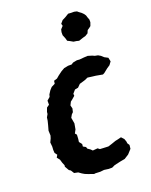

<svg xmlns="http://www.w3.org/2000/svg" viewBox="-139 -800 696 887"><g transform="rotate(-20 208.5 -356.0)"><path d="M174 11 168 12 142 3 127 -3 115 -10 101 -20 82 -24 72 -40 64 -45 52 -66 53 -73 47 -87 42 -104 31 -118 38 -130 29 -142 28 -157 29 -173 27 -194 35 -211 39 -224 38 -248 45 -273 50 -293 52 -308 60 -322 61 -332 68 -351 81 -360V-380L96 -393L99 -404L110 -421L121 -433L139 -442L141 -456L157 -461L170 -472L189 -486L205 -495L225 -499H243L252 -505L272 -509L285 -508L307 -510L326 -511L346 -505L357 -500L372 -497L384 -490L396 -479L413 -470L417 -451L406 -436L391 -426L371 -410L363 -406L330 -412L313 -414L291 -417L275 -410L248 -402L234 -388L218 -385L204 -369L205 -359L190 -346L181 -339L173 -323L177 -307L173 -290L165 -282L157 -268L162 -239L157 -211L148 -194L155 -186L154 -166L152 -151L163 -137L162 -125L175 -118L178 -109L191 -100L199 -92L223 -94L232 -87L251 -86L273 -85L292 -91L312 -98L326 -101L342 -105L354 -92L359 -78L360 -69L367 -58L365 -40L346 -19L324 -5L302 -1L271 6L256 13H239L217 10L198 12ZM313 -590 301 -593 287 -595 273 -603 261 -609 257 -623 250 -640V-655L253 -668L265 -681L262 -692L274 -706L290 -714L308 -725L322 -724H337L350 -721L357 -715L368 -707L377 -698L383 -689L386 -679L391 -666V-653L385 -636L376 -629L367 -623L361 -609L348 -601L334 -597Z"/></g></svg>

Font: Winky Rough Medium
Style: Italic
Weight: 500
Italic angle: -8.97852°
Designer: Simon Atzbach
Foundry: typofactur
Version: Version 1.206; ttfautohint (v1.8.4.7-5d5b)